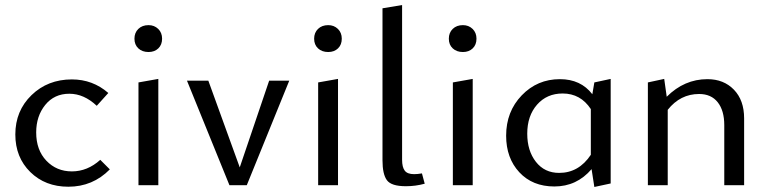

<svg xmlns="http://www.w3.org/2000/svg" viewBox="-20 -737 3055 764"><path d="M252 6Q160 6 100.5 -52.5Q41 -111 41 -202Q41 -296 105.5 -358.5Q170 -421 266 -421Q349 -421 411 -367L365 -316Q314 -364 256 -364Q196 -364 160 -319.5Q124 -275 124 -210Q124 -140 164.5 -97.5Q205 -55 266 -55Q328 -55 379 -101L417 -63Q349 6 252 6Z M571 -530Q546 -530 530.5 -544.5Q515 -559 515 -583Q515 -607 530.5 -622Q546 -637 571 -637Q594 -637 609.5 -622Q625 -607 625 -583Q625 -559 610 -544.5Q595 -530 571 -530ZM531 0V-409L610 -423V0Z M1051 -416H1131L962 0H893L724 -416H809L934 -71Z M1286 -530Q1261 -530 1245.5 -544.5Q1230 -559 1230 -583Q1230 -607 1245.5 -622Q1261 -637 1286 -637Q1309 -637 1324.5 -622Q1340 -607 1340 -583Q1340 -559 1325 -544.5Q1310 -530 1286 -530ZM1246 0V-409L1325 -423V0Z M1595 4Q1537 4 1519.5 -20Q1502 -44 1502 -99V-704L1580 -717V-101Q1580 -72 1590.5 -58Q1601 -44 1628 -44Q1641 -44 1659 -47L1670 -6Q1634 4 1595 4Z M1822 -530Q1797 -530 1781.5 -544.5Q1766 -559 1766 -583Q1766 -607 1781.5 -622Q1797 -637 1822 -637Q1845 -637 1860.5 -622Q1876 -607 1876 -583Q1876 -559 1861 -544.5Q1846 -530 1822 -530ZM1782 0V-409L1861 -423V0Z M2345 -409 2410 -423V-7L2345 7L2334 -64Q2275 5 2186 5Q2099 5 2046.5 -51.5Q1994 -108 1994 -197Q1994 -293 2056 -357.5Q2118 -422 2208 -422Q2291 -422 2337 -362ZM2205 -49Q2283 -49 2331 -121V-303Q2290 -365 2219 -365Q2156 -365 2117 -320.5Q2078 -276 2078 -205Q2078 -137 2112.5 -93Q2147 -49 2205 -49Z M2795 -422Q2860 -422 2900.5 -380Q2941 -338 2941 -266V0H2862V-239Q2862 -297 2836 -330Q2810 -363 2762 -363Q2687 -363 2637 -300V0H2558V-409L2623 -423L2633 -352Q2703 -422 2795 -422Z"/></svg>

Font: EauTestInfant Medium
Style: Regular
Weight: 500
Designer: Christian Thalmann (Catharsis Fonts)
Version: Version 0.001;PS 000.001;hotconv 1.0.88;makeotf.lib2.5.64775